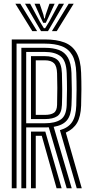

<svg xmlns="http://www.w3.org/2000/svg" viewBox="-20 -1012 480 1032"><path d="M43.2 0V-800H221.8Q283.8 -800 326.1 -783.9Q368.5 -767.8 391 -728.9Q413.5 -690 416 -621.5Q417.8 -572.5 417.6 -530.9Q417.5 -489.2 416 -444Q413.8 -385.5 394.5 -352Q375.2 -318.5 333.8 -299.2L419.5 0H392.5L302 -312.5Q347 -325 367.5 -355.9Q388 -386.8 390 -444.8Q391.5 -488.2 391.6 -530.2Q391.8 -572.2 390 -620.5Q388 -681.8 368 -715.9Q348 -750 311.2 -763.8Q274.5 -777.5 221.8 -777.5H69V0ZM146.5 0V-304.8H192.2Q200.2 -304.8 208.1 -304.8Q216 -304.8 223.5 -304.8L311.2 0H284.2L204.5 -282.2Q201.8 -282.2 198.9 -282.2Q196 -282.2 193.2 -282.2H172.2V0ZM94.8 0V-755H221.8Q265.8 -755 296.9 -743.4Q328 -731.8 345.1 -702.2Q362.2 -672.8 364.2 -619.8Q365.8 -574.2 366 -531.6Q366.2 -489 364.2 -445.8Q362 -392.2 339.8 -365.4Q317.5 -338.5 268.5 -330.2L365.5 0H338.5L242.2 -327.8Q237.8 -327.5 232.6 -327.4Q227.5 -327.2 221.5 -327.2H120.8V0ZM120.8 -349.5H221.5Q276 -349.5 306.1 -369.4Q336.2 -389.2 338.5 -446.5Q340 -490.2 340.1 -531.4Q340.2 -572.5 338.5 -619Q336 -686.2 305.8 -709.5Q275.5 -732.8 221.8 -732.8H120.8ZM146.5 -372V-710.2H221.8Q264.2 -710.2 287.5 -691.2Q310.8 -672.2 312.8 -618Q314.2 -574.5 314.4 -533.2Q314.5 -492 312.8 -447.5Q311 -403 287.8 -387.5Q264.5 -372 221.5 -372ZM172.2 -394.5H221.5Q253 -394.5 269.5 -405.6Q286 -416.8 286.8 -448.2Q288.2 -499.8 288.1 -539.2Q288 -578.8 286.8 -617.2Q285.8 -656.8 270.1 -672.2Q254.5 -687.8 221.8 -687.8H172.2ZM62.5 -992H89.2L179.5 -844.8H153.5ZM114.5 -992H142L194 -896L215.8 -860.5H222.8L244.5 -895.8L296.5 -992H324L238 -844.8H200.5ZM165.5 -992H193.2L213.2 -933L217.5 -913.2H221L225.5 -933L246 -992H273.8L240.2 -918.8L226.2 -889.5H212.2L198.2 -918.8ZM349.2 -992H376L285 -844.8H259Z"/></svg>

Font: Big Shoulders Inline Display Thin ExtraBold
Style: Regular
Weight: 800
Version: Version 2.002